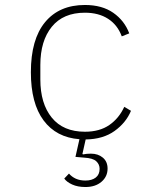

<svg xmlns="http://www.w3.org/2000/svg" viewBox="-20 -548 640 771"><path d="M321 -528Q390 -528 435 -496.5Q480 -465 499 -414L469 -402Q452 -448 414 -472.5Q376 -497 321 -497Q234 -497 188 -440.5Q142 -384 142 -287V-229Q142 -132 188 -75.5Q234 -19 321 -19Q380 -19 419 -46Q458 -73 479 -119L506 -103Q486 -55 440 -22Q394 11 324 12L311 70L313 72Q328 69 345 69Q374 69 393 85Q412 101 412 129Q412 161 387.5 182Q363 203 323 203Q292 203 270 193Q248 183 238 169L257 149Q268 162 284.5 169.5Q301 177 323 177Q349 177 364.5 165Q380 153 380 130Q380 112 366.5 99.5Q353 87 318 85L283 82L299 11Q206 4 155 -64.5Q104 -133 104 -258Q104 -390 161 -459Q218 -528 321 -528Z"/></svg>

Font: IBM Plex Mono ExtLt
Style: Regular
Weight: 200
Monospace: yes
Designer: Mike Abbink, Paul van der Laan, Pieter van Rosmalen
Foundry: Bold Monday
Version: Version 2.3